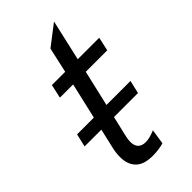

<svg xmlns="http://www.w3.org/2000/svg" viewBox="-220 -722 787 787"><g transform="rotate(-45 173.5 -328.0)"><path d="M214.4 -428.2 178.2 -272H317.4L304.2 -215.3H165L144 -125.5Q140.1 -107.4 140.1 -96.2Q140.1 -72.8 151.9 -61.5Q163.6 -50.3 184.1 -50.3Q207.5 -50.3 239.3 -64L229.5 1Q220.2 4.4 202.1 7.1Q184.1 9.8 165 9.8Q114.3 9.8 90.3 -14.4Q66.4 -38.6 66.4 -82Q66.4 -106.9 72.8 -132.8L91.8 -215.3H-5.4L7.8 -272H105L141.1 -428.2H64.5L77.6 -487.8H154.8L179.2 -597.7L268.1 -666L227.5 -487.8H352.1L338.9 -428.2Z"/></g></svg>

Font: Acari Sans
Style: Italic
Weight: 400
Italic angle: -13°
Designer: Alfredo Marco Pradil and Stefan Peev
Foundry: Hanken Design Co.
Version: Version 1.045;January 11, 2019;FontCreator 11.5.0.2425 64-bi